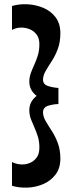

<svg xmlns="http://www.w3.org/2000/svg" viewBox="-20 -798 351 897"><path d="M253 -387V-312Q226 -311 203.5 -303.5Q181 -296 181 -273Q181 -254 193 -233Q205 -212 221.5 -187Q238 -162 250 -130Q262 -98 262 -57Q262 -12 239.5 17.5Q217 47 182 62Q147 77 108.5 78.5Q70 80 36 70V-41Q53 -32 75 -30Q97 -28 117.5 -36Q138 -44 151 -61.5Q164 -79 164 -108Q164 -137 157 -159.5Q150 -182 141 -202Q132 -222 124.5 -241.5Q117 -261 117 -284Q117 -313 135 -334.5Q153 -356 183.5 -369.5Q214 -383 253 -387ZM36 -770Q70 -780 108.5 -778Q147 -776 182 -761.5Q217 -747 239.5 -717.5Q262 -688 262 -643Q262 -601 250 -569Q238 -537 221.5 -512Q205 -487 193 -466Q181 -445 181 -426Q181 -404 203.5 -396.5Q226 -389 253 -387V-312Q214 -317 183.5 -330.5Q153 -344 135 -365.5Q117 -387 117 -416Q117 -438 124.5 -458Q132 -478 141 -497.5Q150 -517 157 -540Q164 -563 164 -592Q164 -619 151 -636.5Q138 -654 117.5 -662Q97 -670 75 -669Q53 -668 36 -658Z"/></svg>

Font: Marhey Light Medium
Style: Regular
Weight: 500
Version: Version 1.000